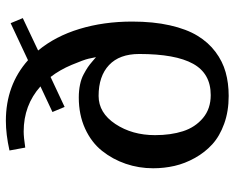

<svg xmlns="http://www.w3.org/2000/svg" viewBox="-92 -690 792 648"><g transform="rotate(-90 304.0 -366.0)"><path d="M120.1 -730Q174.8 -742.2 220.2 -742.2Q340.8 -742.2 424.8 -667.5L549.8 -726.1L566.9 -685.1L457.5 -633.3Q505.4 -575.7 530.3 -493.9Q555.2 -412.1 555.2 -315.9Q555.2 -244.6 542.5 -188.5Q529.8 -132.3 507.3 -95.5Q484.9 -58.6 452.9 -34.7Q420.9 -10.7 384.3 -0.5Q347.7 9.8 304.2 9.8Q252.4 9.8 210.4 -5.4Q168.5 -20.5 141.1 -45.4Q113.8 -70.3 95 -104Q76.2 -137.7 68.1 -172.9Q60.1 -208 60.1 -245.1Q60.1 -293.5 75.2 -337.6Q90.3 -381.8 118.9 -417.7Q147.5 -453.6 194.1 -474.9Q240.7 -496.1 298.8 -496.1Q322.3 -496.1 342.3 -491.9Q362.3 -487.8 377.2 -479.7Q392.1 -471.7 401.1 -465.6Q410.2 -459.5 421.4 -449.7Q432.6 -439.9 435.1 -438Q433.6 -447.3 429.9 -463.1Q426.3 -479 409.2 -519.8Q392.1 -560.5 368.2 -591.3L267.1 -543.9L250 -585L336.4 -625.5Q272.9 -682.1 184.1 -682.1Q165 -682.1 129.9 -676.8ZM445.8 -292Q445.8 -358.9 408.4 -394Q371.1 -429.2 304.2 -429.2Q247.1 -429.2 209.5 -372.6Q171.9 -315.9 171.9 -238.8Q171.9 -185.5 185.1 -144.5Q198.2 -103.5 229.5 -77.1Q260.7 -50.8 307.1 -50.8Q379.9 -50.8 412.8 -110.4Q445.8 -169.9 445.8 -292Z"/></g></svg>

Font: Trocchi
Style: Regular
Weight: 400
Designer: vernon adams
Version: Version 1.0; ttfautohint (v0.8) -l 6 -r 50 -G 100